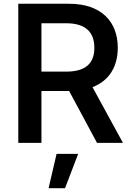

<svg xmlns="http://www.w3.org/2000/svg" viewBox="-20 -747 688 1004"><path d="M75.6 0H196.7V-271H340.9H341.6L487.2 0H622.9L463.8 -291.2C551.1 -324.9 595.9 -398.8 595.9 -497.2C595.9 -633.5 509.6 -727.3 342 -727.3H75.6ZM196.7 -372.5V-625.4H326C429.3 -625.4 473.4 -577.1 473.4 -497.2C473.4 -417.3 429.3 -372.5 326.7 -372.5ZM234 237.2H320L388.8 57.5H275.9Z"/></svg>

Font: Magic Ui Pro Semi Bold
Style: Regular
Weight: 600
Designer: Stefan Endress, Andreas Faust
Version: Version 1.000;FEAKit 1.0